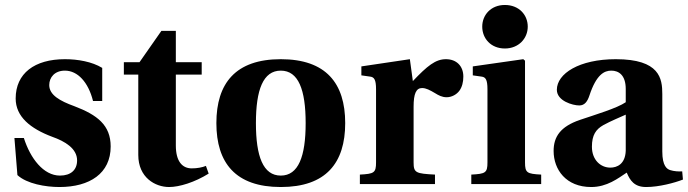

<svg xmlns="http://www.w3.org/2000/svg" viewBox="-20 -740 2766 772"><path d="M38 -185 50 -36C88 -1 163 12 219 12C341 12 425 -43 425 -151C425 -237 371 -278 279 -313C221 -334 178 -358 178 -398C178 -429 200 -456 241 -456C292 -456 335 -410 354 -334H391V-467C350 -492 293 -502 241 -502C119 -502 43 -445 43 -344C43 -271 102 -223 190 -190C241 -172 290 -143 290 -95C290 -57 265 -34 221 -34C155 -34 102 -103 76 -185Z M478 -440H536V-117C536 -26 604 12 660 12C701 12 763 -7 819 -42L808 -73C794 -67 773 -63 751 -63C713 -63 687 -91 687 -155V-440H791V-490H687V-616H629L541 -490H478Z M850 -245C850 -85 927 12 1109 12C1291 12 1368 -85 1368 -245C1368 -405 1291 -502 1109 -502C927 -502 850 -405 850 -245ZM1009 -245C1009 -379 1038 -456 1109 -456C1180 -456 1209 -379 1209 -245C1209 -111 1180 -34 1109 -34C1038 -34 1009 -111 1009 -245Z M1427 0H1729V-38C1652 -42 1643 -45 1643 -87V-311C1643 -363 1653 -386 1677 -386C1693 -386 1708 -378 1730 -365C1743 -357 1757 -349 1776 -349C1796 -349 1816 -360 1827 -375C1838 -390 1843 -410 1843 -432C1843 -475 1815 -502 1773 -502C1731 -502 1698 -475 1640 -414L1628 -502L1433 -473V-437L1468 -432C1484 -430 1492 -421 1492 -381V-87C1492 -45 1484 -41 1427 -38Z M1919 -633C1919 -585 1954 -545 2010 -545C2065 -545 2102 -585 2102 -633C2102 -680 2067 -720 2010 -720C1954 -720 1919 -680 1919 -633ZM1875 0H2156V-38C2099 -41 2091 -45 2091 -87V-496L2084 -502L1881 -473V-437L1916 -432C1932 -430 1940 -421 1940 -381V-87C1940 -45 1932 -41 1875 -38Z M2206 -133C2206 -58 2256 12 2357 12C2421 12 2465 -23 2500 -46C2513 -15 2530 12 2578 12C2630 12 2693 -5 2726 -18L2723 -51C2710 -50 2690 -51 2675 -56C2662 -60 2643 -72 2643 -131V-362C2643 -424 2633 -502 2456 -502C2309 -502 2219 -444 2219 -379C2219 -334 2283 -316 2309 -316C2331 -316 2342 -332 2350 -356C2378 -441 2410 -456 2438 -456C2467 -456 2496 -439 2496 -382V-329C2461 -305 2377 -280 2312 -258C2233 -231 2206 -190 2206 -133ZM2360 -150C2360 -197 2376 -220 2406 -237C2437 -254 2472 -268 2496 -279V-134C2494 -80 2461 -66 2434 -66C2395 -66 2360 -97 2360 -150Z"/></svg>

Font: Heuristica
Style: Bold
Weight: 700
Version: Version 1.0.1